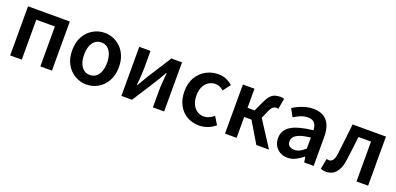

<svg xmlns="http://www.w3.org/2000/svg" viewBox="2 -1297 4208 2039"><g transform="rotate(20 2105.5 -277.5)"><path d="M83 0V-555H555V0H424V-451H214V0Z M947 14Q878 14 817.5 -20.5Q757 -55 720 -120.5Q683 -186 683 -277Q683 -370 720 -435Q757 -500 817.5 -534.5Q878 -569 947 -569Q999 -569 1046.5 -549.5Q1094 -530 1131 -492.5Q1168 -455 1189.5 -401Q1211 -347 1211 -277Q1211 -186 1174 -120.5Q1137 -55 1076.5 -20.5Q1016 14 947 14ZM947 -94Q988 -94 1017 -116.5Q1046 -139 1061.5 -180.5Q1077 -222 1077 -277Q1077 -333 1061.5 -374.5Q1046 -416 1017 -438.5Q988 -461 947 -461Q907 -461 878 -438.5Q849 -416 833.5 -374.5Q818 -333 818 -277Q818 -222 833.5 -180.5Q849 -139 878 -116.5Q907 -94 947 -94Z M1340 0V-555H1467V-364Q1467 -322 1463 -269Q1459 -216 1455 -164H1459Q1474 -189 1494 -222.5Q1514 -256 1528 -281L1703 -555H1823V0H1696V-191Q1696 -233 1700.5 -286Q1705 -339 1709 -392H1704Q1690 -367 1670 -332.5Q1650 -298 1635 -274L1460 0Z M2220 14Q2144 14 2083.5 -20.5Q2023 -55 1987.5 -120.5Q1952 -186 1952 -277Q1952 -370 1991 -435Q2030 -500 2093.5 -534.5Q2157 -569 2231 -569Q2283 -569 2323 -551Q2363 -533 2393 -506L2330 -422Q2308 -441 2286 -451Q2264 -461 2238 -461Q2194 -461 2159.5 -438.5Q2125 -416 2106 -374.5Q2087 -333 2087 -277Q2087 -222 2106 -180.5Q2125 -139 2158 -116.5Q2191 -94 2233 -94Q2266 -94 2295 -107.5Q2324 -121 2348 -141L2401 -54Q2362 -20 2314.5 -3Q2267 14 2220 14Z M2511 0V-555H2642V-339H2722L2774 -451Q2797 -501 2820 -526Q2843 -551 2871.5 -560Q2900 -569 2935 -569Q2946 -569 2956 -567.5Q2966 -566 2974 -562L2953 -440Q2948 -442 2943.5 -443Q2939 -444 2933 -444Q2919 -444 2906.5 -439.5Q2894 -435 2882.5 -421Q2871 -407 2858 -378L2820 -291L3008 0H2865L2724 -236H2642V0Z M3220 14Q3171 14 3134.5 -7Q3098 -28 3077 -64.5Q3056 -101 3056 -149Q3056 -239 3134 -287.5Q3212 -336 3382 -355Q3381 -385 3371.5 -409.5Q3362 -434 3340.5 -448.5Q3319 -463 3282 -463Q3240 -463 3201 -447Q3162 -431 3125 -408L3078 -496Q3109 -515 3144.5 -531.5Q3180 -548 3220.5 -558.5Q3261 -569 3305 -569Q3375 -569 3421 -541Q3467 -513 3490 -459.5Q3513 -406 3513 -329V0H3406L3396 -61H3392Q3355 -30 3312 -8Q3269 14 3220 14ZM3262 -90Q3295 -90 3323.5 -105.5Q3352 -121 3382 -149V-273Q3307 -264 3263 -248Q3219 -232 3200.5 -209.5Q3182 -187 3182 -159Q3182 -122 3204.5 -106Q3227 -90 3262 -90Z M3654 14Q3636 14 3622.5 11Q3609 8 3595 3L3617 -116Q3624 -115 3630 -113.5Q3636 -112 3644 -112Q3670 -112 3687.5 -135Q3705 -158 3711 -211Q3722 -297 3731.5 -383.5Q3741 -470 3751 -555H4128V0H3997V-451H3855Q3847 -382 3839 -313.5Q3831 -245 3821 -175Q3808 -83 3766.5 -34.5Q3725 14 3654 14Z"/></g></svg>

Font: Noto Sans TC SemiBold
Style: Regular
Weight: 600
Designer: Ryoko NISHIZUKA  (kana, bopomofo & ideographs); Paul D. Hunt (Latin, Greek & Cyrillic); Sandoll Communications , Soo-you
Foundry: Adobe
Version: Version 2.004-H2;hotconv 1.0.118;makeotfexe 2.5.65603